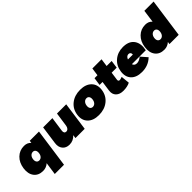

<svg xmlns="http://www.w3.org/2000/svg" viewBox="207 -2000 3453 3453"><g transform="rotate(-45 1933.5 -274.0)"><path d="M92.8 -276.9Q110.8 -403.3 189.5 -479.2Q268.1 -555.2 381.8 -555.2Q466.3 -555.2 514.2 -499L521 -546.9H755.9L651.9 193.8H417L451.2 -46.9Q390.6 7.8 309.1 7.8Q192.9 7.8 133.8 -70.1Q74.7 -147.9 92.8 -276.9ZM393.1 -174.8Q427.2 -174.8 451.7 -200.9Q476.1 -227.1 481.9 -271Q487.8 -314.9 470.7 -341.1Q453.6 -367.2 419.9 -367.2Q385.3 -367.2 360.1 -341.1Q335 -314.9 329.1 -271Q323.2 -227.1 340.8 -200.9Q358.4 -174.8 393.1 -174.8Z M813 -199.2 861.8 -546.9H1097.2L1057.1 -266.1Q1052.7 -234.4 1065.2 -216.3Q1077.6 -198.2 1103 -198.2Q1130.9 -198.2 1150.9 -220Q1170.9 -241.7 1175.8 -278.8L1213.9 -546.9H1448.7L1372.1 0H1136.7L1146 -64.9Q1077.1 9.8 980 9.8Q893.1 9.8 846.2 -47.9Q799.3 -105.5 813 -199.2Z M1512.7 -69.1Q1438 -146 1456.1 -273.9Q1474.1 -401.9 1570.1 -478.5Q1666 -555.2 1808.6 -555.2Q1951.2 -555.2 2026.6 -478.5Q2102.1 -401.9 2084 -273.9Q2065.9 -146 1969.2 -69.1Q1872.6 7.8 1730 7.8Q1587.4 7.8 1512.7 -69.1ZM1722.9 -341.1Q1697.8 -314.9 1691.9 -271Q1686 -227.1 1703.6 -200.9Q1721.2 -174.8 1755.9 -174.8Q1790.5 -174.8 1815.2 -200.9Q1839.8 -227.1 1845.7 -271Q1851.6 -314.9 1834.5 -341.1Q1817.4 -367.2 1782.7 -367.2Q1748 -367.2 1722.9 -341.1Z M2119.6 -369.1 2140.6 -519H2215.8L2236.8 -669.9H2470.7L2449.7 -520H2577.6L2556.6 -371.1H2428.7L2406.7 -213.9Q2403.8 -194.3 2412.8 -183.6Q2421.9 -172.9 2439.9 -173.8Q2455.6 -173.8 2495.6 -188L2502.9 -189.9L2519.5 -26.9L2516.6 -24.9Q2487.3 -8.8 2442.6 0.5Q2397.9 9.8 2352.5 9.8Q2257.3 10.7 2206.5 -40.5Q2155.8 -91.8 2168 -178.2L2194.8 -369.1Z M2561.5 -271Q2579.6 -399.9 2672.1 -477.5Q2764.6 -555.2 2898.9 -555.2Q2902.8 -555.2 2910.9 -554.7Q2918.9 -554.2 2922.9 -554.2Q3057.1 -546.9 3117.7 -458.3Q3178.2 -369.6 3148.9 -226.1L3147.9 -222.2H2793.9Q2810.5 -168 2870.6 -168Q2927.2 -168 2984.9 -215.8L2988.8 -219.2L3095.7 -97.2L3091.8 -94.2Q2985.4 7.8 2825.7 7.8Q2685.1 7.8 2614.3 -67.9Q2543.5 -143.6 2561.5 -271ZM2803.7 -332H2928.7Q2933.1 -359.9 2918.9 -377.4Q2904.8 -395 2878.9 -395Q2854 -395 2834.2 -378.2Q2814.5 -361.3 2803.7 -332Z M3176.3 -276.9Q3194.3 -403.3 3272.9 -479.2Q3351.6 -555.2 3465.3 -555.2Q3549.8 -555.2 3597.7 -499L3631.3 -742.2H3866.7L3762.7 0H3527.3L3534.7 -46.9Q3474.1 7.8 3392.6 7.8Q3276.4 7.8 3217.3 -70.1Q3158.2 -147.9 3176.3 -276.9ZM3476.6 -174.8Q3510.7 -174.8 3535.2 -200.9Q3559.6 -227.1 3565.4 -271Q3571.3 -314.9 3554.2 -341.1Q3537.1 -367.2 3503.4 -367.2Q3468.8 -367.2 3443.6 -341.1Q3418.5 -314.9 3412.6 -271Q3406.7 -227.1 3424.3 -200.9Q3441.9 -174.8 3476.6 -174.8Z"/></g></svg>

Font: Trueno UltraBlack
Style: Italic
Weight: 950
Designer: Julieta Ulanovsky
Foundry: Julieta Ulanovsky
Version: Version 3.001b | FøM Fix